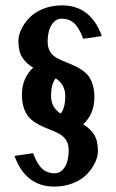

<svg xmlns="http://www.w3.org/2000/svg" viewBox="-20 -689 435 718"><path d="M236.8 -127.9Q236.8 -149.9 227.3 -164.8Q217.8 -179.7 202.1 -188.2Q186.5 -196.8 168 -203.9Q149.4 -210.9 130.9 -220Q112.3 -229 96.7 -241.9Q81.1 -254.9 71.5 -278.6Q62 -302.2 62 -335Q62 -397 104 -436Q77.6 -451.7 63.2 -474.4Q48.8 -497.1 48.8 -536.1Q48.8 -556.6 59.6 -579.3Q70.3 -602.1 89.6 -622.3Q108.9 -642.6 141.1 -655.8Q173.3 -668.9 211.9 -668.9Q319.3 -668.9 360.8 -554.2L291 -543.9Q285.2 -559.6 280 -570.1Q274.9 -580.6 265.4 -593.3Q255.9 -606 241.9 -612.5Q228 -619.1 210 -619.1Q191.9 -619.1 179.4 -604.7Q167 -590.3 162.6 -571.8Q158.2 -553.2 158.2 -532.2Q158.2 -510.3 167.7 -495.4Q177.2 -480.5 192.9 -471.9Q208.5 -463.4 227.1 -456.3Q245.6 -449.2 264.2 -440.2Q282.7 -431.2 298.3 -418.2Q314 -405.3 323.5 -381.6Q333 -357.9 333 -325.2Q333 -263.2 291 -224.1Q317.4 -208.5 331.8 -185.8Q346.2 -163.1 346.2 -124Q346.2 -103.5 335.4 -80.8Q324.7 -58.1 305.4 -37.8Q286.1 -17.6 253.9 -4.4Q221.7 8.8 183.1 8.8Q75.7 8.8 34.2 -106L104 -116.2Q109.9 -100.6 115 -90.1Q120.1 -79.6 129.6 -66.9Q139.2 -54.2 153.1 -47.6Q167 -41 185.1 -41Q203.1 -41 215.6 -55.4Q228 -69.8 232.4 -88.4Q236.8 -106.9 236.8 -127.9ZM188 -396Q170.9 -374 170.9 -331.1Q170.9 -286.6 207 -264.2Q224.1 -286.1 224.1 -329.1Q224.1 -373.5 188 -396Z"/></svg>

Font: Pfennig
Style: Bold
Weight: 700
Version: Version 20120410 ; ttfautohint (v0.8)